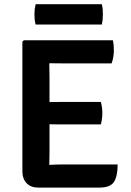

<svg xmlns="http://www.w3.org/2000/svg" viewBox="-20 -870 609 892"><path d="M84 -676.5 91 -683H209V-578Q209 -557 209.5 -542.5Q210 -528 210 -507.5V-163Q210 -147.5 209.5 -134.2Q209 -121 209 -104V1.5H157Q123 1.5 103.5 -19Q84 -39.5 84 -75ZM448.5 -396.5Q452 -384.5 453.8 -369.8Q455.5 -355 455.5 -344.5Q455.5 -333.5 453.8 -319Q452 -304.5 448.5 -292H274.5Q262.5 -292 242.8 -292.2Q223 -292.5 202.2 -292.8Q181.5 -293 166 -293V-395.5Q181.5 -395.5 202.2 -395.8Q223 -396 242.8 -396.2Q262.5 -396.5 274.5 -396.5ZM504.5 -683Q507.5 -669 508.2 -656.2Q509 -643.5 509 -632.5Q509 -622 506.5 -606Q504 -590 498.5 -575.5H274.5Q262.5 -575.5 242.8 -575.8Q223 -576 202.2 -576.2Q181.5 -576.5 166 -577V-683ZM526.5 -106Q526.5 -50.5 509.2 -24.5Q492 1.5 442 1.5H166V-101.5Q193.5 -103 219.2 -104.5Q245 -106 278.5 -106ZM145.5 -756Q142.5 -768 141.2 -778.5Q140 -789 140 -803Q140 -816 141.2 -826.8Q142.5 -837.5 145.5 -850.5H453Q456 -837.5 457 -827.8Q458 -818 458 -804Q458 -777 453 -756Z"/></svg>

Font: Signika Negative Light SemiBold
Style: Regular
Weight: 600
Version: Version 2.001